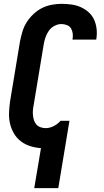

<svg xmlns="http://www.w3.org/2000/svg" viewBox="-20 -763 540 998"><path d="M158 215 193 7Q164 5 137 -3.5Q110 -12 88.5 -28.5Q67 -45 53 -68.5Q39 -92 32.5 -119Q26 -146 27 -175.5Q28 -205 32 -234L84 -548Q89 -573 96.5 -598.5Q104 -624 118.5 -647Q133 -670 153.5 -689.5Q174 -709 198 -721Q222 -733 248 -738Q274 -743 300 -743Q326 -743 351.5 -739.5Q377 -736 399.5 -726Q422 -716 440.5 -699.5Q459 -683 469 -661Q479 -639 482 -613.5Q485 -588 481 -562L480 -557H357V-559Q360 -574 358 -589Q356 -604 349 -615.5Q342 -627 328 -632.5Q314 -638 299 -638Q281 -638 263 -628.5Q245 -619 233.5 -602.5Q222 -586 216 -567.5Q210 -549 207 -531L155 -217Q152 -203 151 -189.5Q150 -176 151.5 -162.5Q153 -149 157 -137Q161 -125 169.5 -115.5Q178 -106 191 -101.5Q204 -97 217 -97Q238 -97 258 -107Q278 -117 293 -133L294 -135H341L283 215Z"/></svg>

Font: Iosevka Curly Extrabold
Style: Italic
Weight: 800
Italic angle: -9°
Monospace: yes
Designer: Belleve Invis
Foundry: Belleve Invis
Version: Version 22.1.2; ttfautohint (v1.8.4)